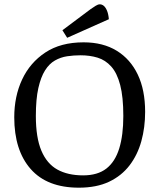

<svg xmlns="http://www.w3.org/2000/svg" viewBox="-20 -856 736 889"><path d="M345 13Q198 13 122 -73.5Q46 -160 46 -313Q46 -410 82.5 -488Q119 -566 190 -613Q261 -660 367 -660Q457 -660 520.5 -621Q584 -582 618 -510.5Q652 -439 652 -338Q652 -266 634.5 -202.5Q617 -139 580 -90.5Q543 -42 485 -14.5Q427 13 345 13ZM365 -44Q432 -44 472.5 -75.5Q513 -107 532 -168.5Q551 -230 551 -319Q551 -407 536.5 -462.5Q522 -518 495 -548Q468 -578 432 -589Q396 -600 353 -600Q321 -600 291 -595.5Q261 -591 234.5 -576Q208 -561 188.5 -530Q169 -499 157.5 -448Q146 -397 146 -319Q146 -219 171.5 -158.5Q197 -98 245.5 -71Q294 -44 365 -44ZM291 -681 269 -716 400 -814Q413 -823 423.5 -829.5Q434 -836 442 -836Q452 -836 460.5 -829Q469 -822 475.5 -806.5Q482 -791 484 -767Z"/></svg>

Font: Faustina Light
Style: Regular
Weight: 400
Version: Version 1.200